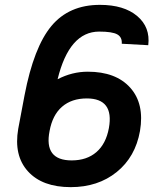

<svg xmlns="http://www.w3.org/2000/svg" viewBox="-20 -770 658 790"><path d="M271 0Q154 0 95 -65Q36 -130 55 -240L81 -378Q119 -576 191.5 -663Q264 -750 391 -750Q490 -750 544.5 -704Q599 -658 590 -584L481 -590Q483 -617 462.5 -628.5Q442 -640 388 -640Q265 -640 217 -444Q277 -475 341 -475Q457 -475 516 -409Q575 -343 556 -231Q537 -124 460 -62Q383 0 271 0ZM275 -110Q337 -110 376.5 -144Q416 -178 428 -243Q450 -365 337 -365Q275 -365 235.5 -331Q196 -297 184 -231Q160 -110 275 -110Z"/></svg>

Font: Hermit
Style: Bold Italic
Weight: 700
Italic angle: -10°
Designer: Pablo Caro
Version: Version 2.000;PS 002.000;hotconv 1.0.88;makeotf.lib2.5.64775